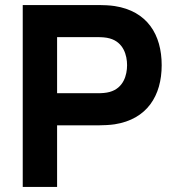

<svg xmlns="http://www.w3.org/2000/svg" viewBox="-20 -740 690 760"><path d="M70 0H206V-244H374C387 -244 415 -245 434 -248C562 -268 620 -361 620 -482C620 -603 563 -696 434 -716C415 -719 388 -720 374 -720H70ZM206 -371V-593H368C382 -593 400 -592 414 -588C469 -573 483 -521 483 -482C483 -443 469 -391 414 -376C400 -372 382 -371 368 -371Z"/></svg>

Font: Eudonet ExtraBold
Style: Regular
Weight: 800
Designer: Mikhail Sharanda
Foundry: Mikhail Sharanda
Version: Version 4.503;Glyphs 3.1.2 (3151)